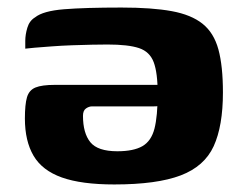

<svg xmlns="http://www.w3.org/2000/svg" viewBox="-20 -485 646 509"><path d="M302 -465Q383 -465 435 -455.5Q487 -446 517 -422Q547 -398 559 -354Q571 -310 571 -240Q571 -151 546.5 -97.5Q522 -44 459 -20Q396 4 283 4Q196 4 144 -14.5Q92 -33 69 -72Q46 -111 46 -171Q46 -208 51.5 -227Q57 -246 74 -253Q91 -260 125 -260H440Q440 -236 429 -219.5Q418 -203 388 -203H224Q216 -203 208 -197.5Q200 -192 200 -178Q200 -132 219.5 -108Q239 -84 291 -84Q334 -84 357.5 -97.5Q381 -111 389.5 -144Q398 -177 398 -237Q398 -292 387.5 -320Q377 -348 348.5 -357.5Q320 -367 265 -367Q249 -367 224 -366.5Q199 -366 171 -365Q143 -364 116.5 -362Q90 -360 71.5 -358.5Q53 -357 47 -356V-377Q47 -393 52.5 -411.5Q58 -430 73 -439Q94 -456 150 -460.5Q206 -465 302 -465Z"/></svg>

Font: Genos
Style: Bold
Weight: 700
Designer: Robert E. Leuschke
Foundry: Robert E. Leuschke
Version: Version 1.010